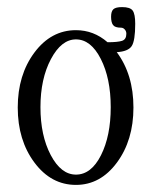

<svg xmlns="http://www.w3.org/2000/svg" viewBox="-20 -510 426 541"><path d="M194 11Q124 11 77 -52Q30 -115 30 -207Q30 -299 77 -362Q124 -425 194 -425Q244 -425 283 -391Q312 -391 324 -395Q336 -399 336 -415Q336 -422 331.5 -427Q327 -432 321 -432Q304 -432 298.5 -439.5Q293 -447 293 -463Q293 -478 299.5 -484Q306 -490 324 -490Q347 -490 354 -480Q361 -470 361 -443Q361 -395 351 -380Q341 -365 309 -363Q356 -300 356 -207Q356 -115 309.5 -52Q263 11 194 11ZM194 -18Q237 -18 264.5 -72.5Q292 -127 292 -208Q292 -289 264 -344Q236 -399 194 -399Q153 -399 123.5 -343.5Q94 -288 94 -208Q94 -128 123 -73Q152 -18 194 -18Z"/></svg>

Font: Junicode Cond Light
Style: Regular
Weight: 300
Width: 3
Designer: Peter S. Baker
Version: Version 2.201